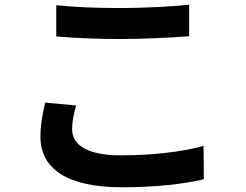

<svg xmlns="http://www.w3.org/2000/svg" viewBox="-20 -749 1040 812"><path d="M218 -727V-595C299 -588 386 -584 491 -584C586 -584 710 -590 780 -596V-729C703 -721 589 -715 490 -715C385 -715 292 -719 218 -727ZM302 -303 171 -315C163 -278 151 -229 151 -171C151 -34 266 43 495 43C635 43 755 30 842 9L841 -132C753 -107 625 -92 490 -92C346 -92 285 -138 285 -202C285 -236 292 -267 302 -303Z"/></svg>

Font: DAIFUKU Sans JP
Style: Bold
Weight: 700
Designer: Original font ‘Source Han Sans JP’ : Ryoko NISHIZUKA  (kana, bopomofo & ideographs); Paul D. Hunt (Latin, Greek & Cyrill
Foundry: Daifuku
Version: Version 1.001